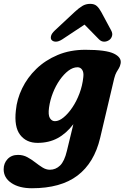

<svg xmlns="http://www.w3.org/2000/svg" viewBox="-64 -748 663 1022"><path d="M469 -13.5Q437.5 119 348.5 186.5Q259.5 254 106 254Q38 254 -3.2 226.2Q-44.5 198.5 -44.5 153Q-44.5 121 -23.8 98.8Q-3 76.5 32 76.5Q59 76.5 81.2 88.5Q103.5 100.5 123.2 116Q143 131.5 162.2 143.5Q181.5 155.5 201.5 155.5Q232.5 155.5 255.8 133Q279 110.5 292 55.5L326.5 -87Q289 -37.5 242.5 -12.5Q196 12.5 136 12.5Q76 12.5 43.2 -30.2Q10.5 -73 20.5 -160.5Q26 -220 53.8 -277.5Q81.5 -335 129.2 -381.2Q177 -427.5 242.8 -455.2Q308.5 -483 390.5 -483Q500.5 -483 542.5 -462.5Q584.5 -442 578 -409.5Q575 -394.5 569 -385Q563 -375.5 556.2 -363.8Q549.5 -352 544 -331ZM197 -175.5Q191.5 -136 201.5 -119.5Q211.5 -103 228.5 -103Q250 -103 274.2 -122.8Q298.5 -142.5 321 -175.8Q343.5 -209 359.2 -251Q375 -293 379.5 -338Q382.5 -362.5 373.5 -376.2Q364.5 -390 348.5 -390Q324.5 -390 300.2 -371.8Q276 -353.5 254.2 -322.5Q232.5 -291.5 217.5 -253.2Q202.5 -215 197 -175.5ZM267.5 -538.5Q248 -526 233 -526.2Q218 -526.5 210.5 -535.5Q204.5 -542.5 207.5 -556Q210.5 -569.5 227.5 -585.5L333 -684Q355 -704.5 373.8 -716Q392.5 -727.5 416 -727.5Q438.5 -727.5 451.2 -716Q464 -704.5 475 -684L528 -585.5Q536.5 -569.5 532.2 -556Q528 -542.5 518 -535.5Q506 -526.5 490.8 -526.2Q475.5 -526 463 -538.5L386 -617Z"/></svg>

Font: Fraunces 9pt SuperSoft
Style: Bold Italic
Weight: 700
Italic angle: -16°
Version: Version 1.000;[b76b70a41]